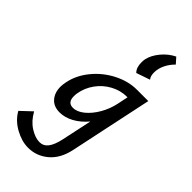

<svg xmlns="http://www.w3.org/2000/svg" viewBox="-367 -793 1150 1150"><g transform="rotate(45 208.0 -218.0)"><path d="M258 -551Q258 -570 260 -580Q269 -622 302.5 -662.5Q336 -703 381 -725L413 -689Q386 -663 370 -630Q354 -597 354 -563Q354 -532 368 -516L281 -486Q258 -509 258 -551ZM451 -418 339 111Q320 197 265 243Q210 289 139 289Q85 289 28 257.5Q-29 226 -58 174L11 109Q40 162 83.5 189.5Q127 217 164 217Q197 217 218 189.5Q239 162 251 106L292 -86Q255 -42 211 -18Q167 6 123 6Q73 6 45.5 -25.5Q18 -57 18 -107Q18 -124 23 -149Q37 -220 87.5 -282Q138 -344 210 -381Q282 -418 355 -418ZM333 -278 347 -346H344Q289 -346 240 -319.5Q191 -293 158.5 -248Q126 -203 117 -149Q115 -139 115 -123Q115 -70 160 -70Q195 -70 231 -99.5Q267 -129 294.5 -177Q322 -225 333 -278Z"/></g></svg>

Font: Ysabeau Infant Semibold
Style: Italic
Weight: 600
Italic angle: -12°
Designer: Christian Thalmann (Catharsis Fonts)
Version: Version 0.003